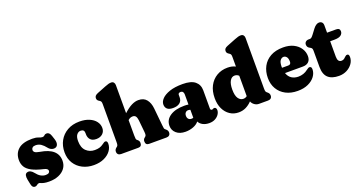

<svg xmlns="http://www.w3.org/2000/svg" viewBox="-44 -1397 3828 2052"><g transform="rotate(-20 1870.0 -371.0)"><path d="M243 -65Q268 -65 279 -74Q290 -83 290 -95.5Q290 -106.5 280.2 -116Q270.5 -125.5 245.5 -131Q162.5 -150 114.8 -175.2Q67 -200.5 46.8 -234Q26.5 -267.5 26.5 -312.5Q26.5 -388.5 78 -433.8Q129.5 -479 236.5 -479Q280 -479 306.2 -468.2Q332.5 -457.5 349 -457.5Q364.5 -457.5 374.5 -468.5Q384.5 -479.5 401.5 -479.5Q416 -479.5 427.8 -469.8Q439.5 -460 448 -435L462 -392.5Q473 -358.5 467 -335Q461 -311.5 441.5 -304Q421 -296.5 399 -304Q377 -311.5 360.5 -332Q335 -365 308.5 -383Q282 -401 247.5 -401Q223.5 -401 211.8 -390.2Q200 -379.5 200 -364Q200 -347.5 213.8 -336.8Q227.5 -326 268 -319Q463 -288 463 -147.5Q463 -98.5 436.2 -62.2Q409.5 -26 362.5 -6.2Q315.5 13.5 254.5 13.5Q217.5 13.5 195.8 8.2Q174 3 162.5 -2.5Q151 -8 145 -8Q130.5 -8 119.2 2.8Q108 13.5 92 13.5Q78.5 13.5 68.8 4.2Q59 -5 54 -28.5L42.5 -83.5Q36.5 -113 41.2 -134Q46 -155 67.5 -160.5Q104 -170 139 -125Q185 -65 243 -65Z M982.5 -331.5Q982.5 -291.5 955.2 -266.2Q928 -241 883 -241Q838.5 -241 816.5 -265.2Q794.5 -289.5 794.5 -327V-342Q794.5 -382.5 753.5 -382.5Q728 -382.5 709.2 -359.5Q690.5 -336.5 690.5 -288Q690.5 -212 730.2 -174Q770 -136 827.5 -136Q859 -136 881.8 -142.8Q904.5 -149.5 926.5 -166Q941 -177 948.5 -180.8Q956 -184.5 963 -184.5Q985 -183.5 985 -152Q985 -108.5 957.5 -71Q930 -33.5 880.5 -10.8Q831 12 764.5 12Q693.5 12 636.5 -17Q579.5 -46 546.5 -99Q513.5 -152 513.5 -224Q513.5 -296.5 545.2 -354Q577 -411.5 635.8 -445.2Q694.5 -479 774.5 -479Q838.5 -479 885.2 -459Q932 -439 957.2 -405.5Q982.5 -372 982.5 -331.5Z M1275 -711.5V-392Q1327 -439.5 1367.5 -459.2Q1408 -479 1444.5 -479Q1505 -479 1536.5 -440.2Q1568 -401.5 1574.5 -336L1594 -138Q1596.5 -113 1598.5 -103.8Q1600.5 -94.5 1607 -89.5L1613 -84.5Q1624 -75.5 1630.2 -66Q1636.5 -56.5 1636.5 -42Q1636.5 -22 1624.5 -11Q1612.5 0 1592 0H1394Q1354.5 0 1354.5 -42Q1354.5 -65 1372 -78.5L1379 -84.5Q1386 -89.5 1389.8 -99.5Q1393.5 -109.5 1391 -135.5L1377 -274.5Q1373.5 -305 1362.5 -320.5Q1351.5 -336 1328 -336Q1314.5 -336 1301.2 -330.8Q1288 -325.5 1275 -313.5V-138Q1275 -110.5 1277.2 -100Q1279.5 -89.5 1286.5 -84.5L1293.5 -78.5Q1311 -64.5 1311 -42Q1311 0 1271.5 0H1076Q1055.5 0 1043.5 -11Q1031.5 -22 1031.5 -42Q1031.5 -56.5 1037.5 -66.2Q1043.5 -76 1054.5 -84.5L1061 -89.5Q1067 -94.5 1070.2 -103.8Q1073.5 -113 1073.5 -138V-569Q1073.5 -590 1068.8 -598Q1064 -606 1055.5 -611.5L1049.5 -615Q1038 -622 1032 -630.5Q1026 -639 1026 -652.5Q1026 -667.5 1035 -678.2Q1044 -689 1065 -697.5L1163.5 -736.5Q1189 -746.5 1204.5 -750.8Q1220 -755 1236 -755Q1254.5 -755 1264.8 -742.8Q1275 -730.5 1275 -711.5Z M1664 -106Q1664 -175 1724 -214.8Q1784 -254.5 1886 -254.5Q1912.5 -254.5 1933 -251V-367Q1933 -385 1924.2 -395.8Q1915.5 -406.5 1899.5 -406.5Q1888 -406.5 1879.5 -400.8Q1871 -395 1871 -385V-357.5Q1871 -316 1844 -294Q1817 -272 1767.5 -272Q1722.5 -272 1701.5 -290.8Q1680.5 -309.5 1680.5 -342.5Q1680.5 -375.5 1710 -406.5Q1739.5 -437.5 1798.8 -458Q1858 -478.5 1947.5 -478.5Q2043.5 -478.5 2088.5 -441.2Q2133.5 -404 2133.5 -339V-132.5Q2133.5 -125.5 2137.2 -119.5Q2141 -113.5 2150.5 -113.5Q2156 -113.5 2159.2 -115Q2162.5 -116.5 2165.5 -118.5Q2168 -120 2171 -121.2Q2174 -122.5 2178 -122.5Q2190 -122.5 2196.5 -113.2Q2203 -104 2203 -91Q2203 -66.5 2187.5 -42.8Q2172 -19 2143.5 -3.5Q2115 12 2076 12Q2034.5 12 2003.2 -4.5Q1972 -21 1959 -48.5Q1936 -19.5 1894.5 -3.8Q1853 12 1806.5 12Q1740.5 12 1702.2 -21.5Q1664 -55 1664 -106ZM1866 -146.5Q1866 -123.5 1878.2 -110.2Q1890.5 -97 1912 -97Q1923 -97 1933 -100.5V-191Q1922.5 -195.5 1909 -195.5Q1889.5 -195.5 1877.8 -182Q1866 -168.5 1866 -146.5Z M2219.5 -217.5Q2219.5 -298 2250.2 -356.5Q2281 -415 2335 -447Q2389 -479 2458.5 -479Q2509.5 -479 2548.5 -459V-569Q2548.5 -590 2543.8 -598Q2539 -606 2530 -611.5L2524.5 -615Q2513 -622 2507 -630.5Q2501 -639 2501 -652.5Q2501 -667.5 2509.8 -678.2Q2518.5 -689 2540 -697.5L2638.5 -736.5Q2664 -746.5 2679.5 -750.8Q2695 -755 2710.5 -755Q2729.5 -755 2739.8 -742.8Q2750 -730.5 2750 -711.5V-138Q2750 -113 2753.2 -103.8Q2756.5 -94.5 2762.5 -89.5L2768.5 -84.5Q2779.5 -76 2785.8 -66.2Q2792 -56.5 2792 -42Q2792 -22 2780 -11Q2768 0 2747.5 0H2644Q2616.5 0 2593.5 -16.8Q2570.5 -33.5 2562 -57.5Q2530.5 -24.5 2493.2 -6.2Q2456 12 2411 12Q2355.5 12 2312.2 -16.8Q2269 -45.5 2244.2 -97Q2219.5 -148.5 2219.5 -217.5ZM2427.5 -240.5Q2427.5 -171.5 2450 -139.5Q2472.5 -107.5 2506.5 -107.5Q2530 -107.5 2548.5 -122.5V-354Q2537.5 -365 2525.5 -369.2Q2513.5 -373.5 2500.5 -373.5Q2468 -373.5 2447.8 -339.5Q2427.5 -305.5 2427.5 -240.5Z M3310 -300.5Q3310 -259 3286.5 -236.5Q3263 -214 3221 -214H3017.5Q3032 -171 3064.2 -150Q3096.5 -129 3141.5 -129Q3169.5 -129 3197.5 -138.2Q3225.5 -147.5 3248.5 -166Q3272.5 -185 3285 -184Q3294 -183.5 3300.8 -176.8Q3307.5 -170 3307.5 -153Q3307.5 -110 3280 -72.2Q3252.5 -34.5 3202 -11.2Q3151.5 12 3082.5 12Q3005 12 2947.8 -18Q2890.5 -48 2858.8 -101.8Q2827 -155.5 2827 -226.5Q2827 -299 2857 -356Q2887 -413 2945.8 -446Q3004.5 -479 3090 -479Q3159 -479 3208 -454.5Q3257 -430 3283.5 -389.2Q3310 -348.5 3310 -300.5ZM3006.5 -289Q3006.5 -283.5 3007 -278H3077.5Q3109 -278 3109 -310.5Q3109 -349 3094.5 -365.8Q3080 -382.5 3062 -382.5Q3039.5 -382.5 3023 -361.2Q3006.5 -340 3006.5 -289Z M3363 -376 3355 -380.5Q3330.5 -394 3330.5 -423Q3330.5 -442 3343.5 -454Q3356.5 -466 3377.5 -466H3393Q3402 -466 3411.2 -473.2Q3420.5 -480.5 3434.5 -499L3476 -554Q3490.5 -573.5 3508 -585.5Q3525.5 -597.5 3542.5 -597.5Q3563 -597.5 3575.2 -585.2Q3587.5 -573 3587.5 -549V-466H3690Q3732.5 -466 3732.5 -430Q3732.5 -404 3710 -386.2Q3687.5 -368.5 3635.5 -368.5H3587.5V-192.5Q3587.5 -131 3632 -131Q3650.5 -131 3663.2 -141.5Q3676 -152 3686.5 -162.2Q3697 -172.5 3709 -171.5Q3729.5 -171 3729.5 -138Q3729.5 -98.5 3705.8 -64.2Q3682 -30 3641.8 -9Q3601.5 12 3552 12Q3470 12 3428 -27Q3386 -66 3386 -149.5V-333.5Q3386 -353 3380.8 -361.2Q3375.5 -369.5 3363 -376Z"/></g></svg>

Font: Fraunces 72pt SuperSoft Black
Style: Regular
Weight: 900
Version: Version 1.000;[0bf87f6ff]